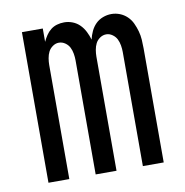

<svg xmlns="http://www.w3.org/2000/svg" viewBox="-65 -591 630 653"><g transform="rotate(-10 250.0 -264.0)"><path d="M51 0V-520H123V-474Q128 -485 135 -495.5Q142 -506 151.5 -513.5Q161 -521 173 -524.5Q185 -528 198 -528Q213 -528 227 -522.5Q241 -517 251.5 -506.5Q262 -496 269 -482Q276 -468 280 -454Q283 -468 289.5 -482Q296 -496 306.5 -506.5Q317 -517 331.5 -522.5Q346 -528 361 -528Q376 -528 390 -522.5Q404 -517 415 -506.5Q426 -496 432.5 -482Q439 -468 443 -453.5Q447 -439 448 -424Q449 -409 449 -394V0H377V-394Q377 -405 375 -417Q373 -429 368 -439Q363 -449 353 -456Q343 -463 332 -463Q320 -463 310 -456Q300 -449 295 -439Q290 -429 288 -417Q286 -405 286 -394V0H214V-394Q214 -405 212 -417Q210 -429 205 -439Q200 -449 190 -456Q180 -463 168 -463Q157 -463 147 -456Q137 -449 132 -439Q127 -429 125 -417Q123 -405 123 -394V0Z"/></g></svg>

Font: Iosevka
Style: Regular
Weight: 400
Monospace: yes
Designer: Belleve Invis
Foundry: Belleve Invis
Version: Version 33.2.3; ttfautohint (v1.8.4)